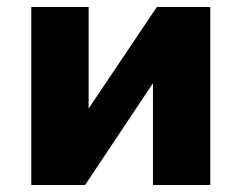

<svg xmlns="http://www.w3.org/2000/svg" viewBox="-20 -526 688 546"><path d="M69 0V-506H232V-201H221L426 -506H578V0H415V-306H426L222 0Z"/></svg>

Font: Nunito Sans 7pt SemiCondensed Black
Style: Regular
Weight: 900
Width: 4
Designer: Vernon Adams
Foundry: Vernon Adams
Version: Version 3.101;gftools[0.9.27]